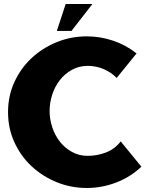

<svg xmlns="http://www.w3.org/2000/svg" viewBox="-20 -913 744 956"><path d="M412 -732Q479 -732 543 -710.5Q607 -689 660 -647L561 -525Q532 -554 495 -569.5Q458 -585 417 -585Q373 -585 337.5 -565Q302 -545 277.5 -513.5Q253 -482 240 -441.5Q227 -401 227 -361Q227 -320 240 -280Q253 -240 277.5 -208.5Q302 -177 337.5 -157Q373 -137 417 -137Q464 -137 508 -154Q552 -171 581 -209L684 -83Q629 -31 558 -4Q487 23 412 23Q333 23 262 -6Q191 -35 137 -85.5Q83 -136 51.5 -205Q20 -274 20 -355Q20 -435 51.5 -504Q83 -573 137 -623.5Q191 -674 262 -703Q333 -732 412 -732ZM336 -759H263L307 -893H440Z"/></svg>

Font: CAT Rhythmus
Style: Regular
Weight: 400
Designer: Peter Wiegel nach alter Vorlage
Foundry: Peter Wiegel
Version: 1.000